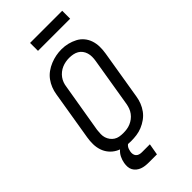

<svg xmlns="http://www.w3.org/2000/svg" viewBox="-334 -1000 1267 1267"><g transform="rotate(-45 300.0 -366.0)"><path d="M253 8Q223 8 194 3Q165 -2 140.5 -15.5Q116 -29 98 -50.5Q80 -72 71 -99Q62 -126 61.5 -155.5Q61 -185 66 -215L123 -560Q127 -586 137 -611.5Q147 -637 163.5 -659.5Q180 -682 203 -698.5Q226 -715 252 -725.5Q278 -736 304 -741Q330 -746 357 -746Q387 -746 415 -739Q443 -732 468 -719Q493 -706 511 -684.5Q529 -663 538 -636Q547 -609 547.5 -579.5Q548 -550 543 -520L486 -175Q482 -149 472 -123.5Q462 -98 445.5 -75.5Q429 -53 406 -36.5Q383 -20 357.5 -9.5Q332 1 305.5 4.5Q279 8 253 8ZM254 -66Q272 -66 289 -68.5Q306 -71 322.5 -78Q339 -85 353.5 -96Q368 -107 379 -122Q390 -137 396 -153.5Q402 -170 405 -187L462 -532Q465 -550 465 -568Q465 -586 460 -602.5Q455 -619 445 -632.5Q435 -646 420.5 -654.5Q406 -663 388.5 -666.5Q371 -670 353 -670Q336 -670 319 -667Q302 -664 285.5 -657Q269 -650 254.5 -638.5Q240 -627 229.5 -612.5Q219 -598 213 -581.5Q207 -565 205 -548L147 -203Q145 -185 144.5 -167Q144 -149 149 -133Q154 -117 164 -103.5Q174 -90 188 -81Q202 -72 219 -69Q236 -66 254 -66ZM237 190Q220 190 203.5 188Q187 186 172.5 180.5Q158 175 145.5 165Q133 155 125.5 141Q118 127 117 110.5Q116 94 119 77Q123 54 133.5 32.5Q144 11 162.5 -5Q181 -21 204 -27.5Q227 -34 249 -34L244 0Q235 0 227 5.5Q219 11 213.5 19Q208 27 205.5 35.5Q203 44 201 53Q199 65 201 76Q203 87 210 95Q217 103 228 106.5Q239 110 251 110H326L312 190ZM240 -848V-922H540V-848Z"/></g></svg>

Font: Iosevka Slab Extended Oblique
Style: Regular
Weight: 400
Width: 7
Italic angle: -9°
Monospace: yes
Designer: Belleve Invis
Foundry: Belleve Invis
Version: Version 11.1.0; ttfautohint (v1.8.3)